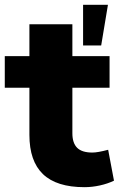

<svg xmlns="http://www.w3.org/2000/svg" viewBox="-23 -775 499 807"><path d="M100.6 -208V-406.2H-2.9V-539.1H100.6V-672.9H281.2V-539.1H437.5V-406.2H281.2V-214.8Q281.2 -173.8 301.3 -153.8Q321.3 -133.8 365.2 -133.8Q387.7 -133.8 431.6 -145.5L456.1 -15.6Q429.7 -2.9 397 4.4Q364.3 11.7 332 11.7Q214.8 11.7 157.7 -43Q100.6 -97.7 100.6 -208ZM326.2 -754.9H430.7L402.3 -584H326.2Z"/></svg>

Font: Min Sans Black
Style: Regular
Weight: 900
Designer: Jinseong-Kim, NotoSansCJK, Nunito
Foundry: Jinseong-Kim
Version: Version 1.000